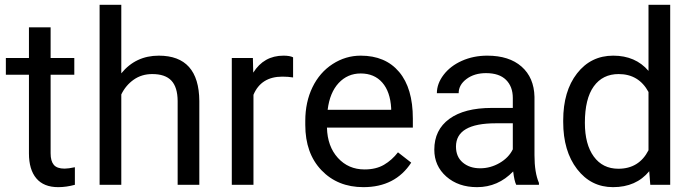

<svg xmlns="http://www.w3.org/2000/svg" viewBox="-20 -770 2884 800"><path d="M190.9 -656.2H100.6V-528.3H4.4V-458.5H100.6V-130.9C100.6 -85.9 110.8 -51.3 131.3 -26.9C151.9 -2.4 182.3 9.8 222.7 9.8C245.1 9.8 268.2 6.5 292 0V-73.2C273.8 -69.3 259.4 -67.4 249 -67.4C227.9 -67.4 212.9 -72.7 204.1 -83.3C195.3 -93.8 190.9 -109.7 190.9 -130.9V-458.5H289.6V-528.3H190.9Z M485.4 -464.4V-750H395V0H485.4V-376.5C497.7 -401.9 515 -422.4 537.1 -438C559.2 -453.6 585 -461.4 614.3 -461.4C650.4 -461.4 677 -452.3 694.1 -434.1C711.2 -415.9 719.9 -387.7 720.2 -349.6V0H810.5V-349.1C809.6 -475.1 753.3 -538.1 641.6 -538.1C577.5 -538.1 525.4 -513.5 485.4 -464.4Z M1201.2 -447.3V-531.2C1192.1 -535.8 1178.7 -538.1 1161.1 -538.1C1106.8 -538.1 1064.8 -514.5 1035.2 -467.3L1033.7 -528.3H945.8V0H1036.1V-375C1057.3 -425.5 1097.5 -450.7 1156.7 -450.7C1172.7 -450.7 1187.5 -449.5 1201.2 -447.3Z M1494.1 9.8C1582.7 9.8 1649.1 -24.3 1693.4 -92.3L1638.2 -135.3C1621.6 -113.8 1602.2 -96.5 1580.1 -83.5C1557.9 -70.5 1530.9 -64 1499 -64C1454.1 -64 1417.1 -80 1387.9 -112.1C1358.8 -144.1 1343.6 -186.2 1342.3 -238.3H1700.2V-275.9C1700.2 -360.2 1681.2 -425 1643.1 -470.2C1605 -515.5 1551.6 -538.1 1482.9 -538.1C1440.9 -538.1 1401.9 -526.4 1366 -503.2C1330 -479.9 1302 -447.7 1282 -406.5C1262 -365.3 1252 -318.5 1252 -266.1V-249.5C1252 -170.7 1274.4 -107.8 1319.3 -60.8C1364.3 -13.8 1422.5 9.8 1494.1 9.8ZM1482.9 -463.9C1520.7 -463.9 1550.6 -451.3 1572.8 -426C1594.9 -400.8 1607.3 -365.2 1609.9 -319.3V-312.5H1345.2C1351.1 -360.4 1366.4 -397.5 1391.1 -424.1C1415.9 -450.6 1446.5 -463.9 1482.9 -463.9Z M2130.9 0H2225.6V-7.8C2213.2 -36.5 2207 -75 2207 -123.5V-366.7C2205.7 -420.1 2187.8 -462 2153.3 -492.4C2118.8 -522.9 2071.1 -538.1 2010.3 -538.1C1971.8 -538.1 1936.6 -530.9 1904.5 -516.6C1872.5 -502.3 1847.1 -482.8 1828.4 -458.3C1809.7 -433.7 1800.3 -408.2 1800.3 -381.8H1891.1C1891.1 -404.9 1902 -424.6 1923.8 -440.9C1945.6 -457.2 1972.7 -465.3 2004.9 -465.3C2041.7 -465.3 2069.5 -456 2088.4 -437.3C2107.3 -418.5 2116.7 -393.4 2116.7 -361.8V-320.3H2028.8C1953 -320.3 1894.1 -305.1 1852.3 -274.7C1810.5 -244.2 1789.6 -201.5 1789.6 -146.5C1789.6 -101.2 1806.2 -63.9 1839.6 -34.4C1873 -5 1915.7 9.8 1967.8 9.8C2026 9.8 2076.2 -12 2118.2 -55.7C2121.4 -29 2125.7 -10.4 2130.9 0ZM1981 -68.8C1951.3 -68.8 1927.1 -76.8 1908.2 -92.8C1889.3 -108.7 1879.9 -130.9 1879.9 -159.2C1879.9 -224 1935.2 -256.3 2045.9 -256.3H2116.7V-147.9C2105.3 -124.5 2086.9 -105.5 2061.5 -90.8C2036.1 -76.2 2009.3 -68.8 1981 -68.8Z M2326.7 -268.6V-261.7C2326.7 -181 2345.9 -115.6 2384.5 -65.4C2423.1 -15.3 2473 9.8 2534.2 9.8C2598.6 9.8 2648.9 -12.4 2685.1 -56.6L2689.5 0H2772.5V-750H2682.1V-474.6C2646 -516.9 2597 -538.1 2535.2 -538.1C2473 -538.1 2422.7 -513.4 2384.3 -464.1C2345.9 -414.8 2326.7 -349.6 2326.7 -268.6ZM2417 -258.3C2417 -325.4 2429.4 -376 2454.1 -410.2C2478.8 -444.3 2513.3 -461.4 2557.6 -461.4C2613.6 -461.4 2655.1 -436.5 2682.1 -386.7V-144C2655.8 -92.6 2613.9 -66.9 2556.6 -66.9C2513 -66.9 2478.8 -83.8 2454.1 -117.7C2429.4 -151.5 2417 -198.4 2417 -258.3Z"/></svg>

Font: Roboto1
Style: rg
Weight: 400
Designer: Google
Version: Version 2.137; 2017